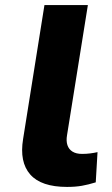

<svg xmlns="http://www.w3.org/2000/svg" viewBox="-20 -725 442 756"><path d="M244 11Q142 11 99 -38Q56 -87 71 -178L155 -705H326L244 -193Q240 -170 245.5 -153.5Q251 -137 265.5 -128Q280 -119 303 -119Q320 -119 335.5 -121Q351 -123 364 -126L357 -7Q328 2 302.5 6.5Q277 11 244 11Z"/></svg>

Font: Nunito Sans 7pt SemiExpanded ExtraBold
Style: Italic
Weight: 800
Width: 6
Italic angle: -9°
Designer: Vernon Adams
Foundry: Vernon Adams
Version: Version 3.101;gftools[0.9.27]